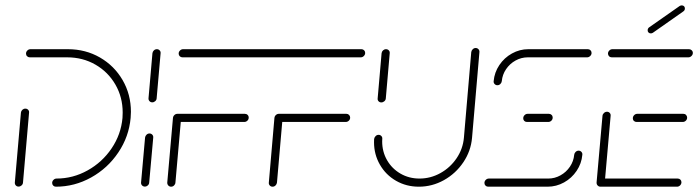

<svg xmlns="http://www.w3.org/2000/svg" viewBox="-20 -704 2633 724"><path d="M75.6 -294.4Q81.9 -294.4 86.1 -290Q90.4 -285.6 89.6 -279.3L66.7 -15.6Q66.3 -9.3 61.3 -4.8Q56.3 -0.4 50 -0.4Q43.7 -0.4 39.6 -4.8Q35.6 -9.3 35.9 -15.6L58.9 -279.3Q59.6 -285.6 64.4 -290Q69.3 -294.4 75.6 -294.4ZM176.7 -14.1Q176.7 -20.7 181.7 -25.7Q186.7 -30.7 193.3 -30.7Q255.2 -30.7 310.4 -61.5Q365.6 -92.2 400.9 -144.6Q436.3 -197 441.9 -259.3Q442.6 -265.9 442.6 -279.6Q442.6 -337.4 415.2 -385Q387.8 -432.6 340 -460.2Q292.2 -487.8 233.3 -487.8H92.2Q86.3 -487.8 82.2 -491.9Q78.1 -495.9 78.1 -501.9Q78.1 -508.5 83.1 -513.5Q88.1 -518.5 94.8 -518.5H235.9Q302.6 -518.5 356.9 -487.2Q411.1 -455.9 442.4 -401.9Q473.7 -347.8 473.7 -282.2Q473.7 -271.1 472.6 -259.3Q466.3 -188.9 426.3 -129.3Q386.3 -69.6 323.7 -34.8Q261.1 0 190.7 0Q184.8 0 180.7 -4.1Q176.7 -8.1 176.7 -14.1Z M526.3 -0.4Q520 -0.4 515.7 -4.8Q511.5 -9.3 511.9 -15.6L527 -185.2Q527.8 -191.5 532.6 -196.1Q537.4 -200.7 543.7 -200.7Q550 -200.7 554.3 -196.1Q558.5 -191.5 557.8 -185.2L542.6 -15.6Q542.2 -9.3 537.4 -4.8Q532.6 -0.4 526.3 -0.4ZM554.1 -318.1Q547.8 -318.1 543.7 -322.6Q539.6 -327 540 -333.3L554.8 -503.3Q555.6 -509.6 560.4 -514.1Q565.2 -518.5 571.5 -518.5Q577.8 -518.5 582 -514.1Q586.3 -509.6 585.6 -503.3L570.7 -333.3Q570.4 -327 565.4 -322.6Q560.4 -318.1 554.1 -318.1Z M663 -259.3 641.5 -15.6Q641.1 -9.3 636.3 -4.6Q631.5 0 625.2 0Q618.9 0 614.6 -4.6Q610.4 -9.3 610.7 -15.6L632.2 -259.3ZM917.8 -260.4Q917.8 -253.7 912.8 -248.9Q907.8 -244.1 901.1 -244.1H646.3Q640.4 -244.1 636.3 -248Q632.2 -251.9 632.2 -257.8Q632.2 -264.8 637.2 -269.8Q642.2 -274.8 648.9 -274.8H903.3Q909.6 -274.8 913.7 -270.7Q917.8 -266.7 917.8 -260.4ZM653.7 -501.9Q653.7 -508.5 658.7 -513.5Q663.7 -518.5 670.4 -518.5H960.4Q966.3 -518.5 970.4 -514.4Q974.4 -510.4 974.4 -504.4Q974.4 -497.8 969.3 -492.8Q964.1 -487.8 957.8 -487.8H667.8Q661.9 -487.8 657.8 -491.9Q653.7 -495.9 653.7 -501.9ZM1045.6 -259.3 1024.4 -15.6Q1023.7 -9.3 1018.9 -4.6Q1014.1 0 1007.8 0Q1001.5 0 997.2 -4.6Q993 -9.3 993.7 -15.6L1014.8 -259.3ZM1300.4 -260.4Q1300.4 -253.7 1295.4 -248.9Q1290.4 -244.1 1283.7 -244.1H1028.9Q1023 -244.1 1018.9 -248Q1014.8 -251.9 1014.8 -257.8Q1014.8 -264.8 1019.8 -269.8Q1024.8 -274.8 1031.5 -274.8H1286.3Q1292.2 -274.8 1296.3 -270.6Q1300.4 -266.3 1300.4 -260.4ZM1036.3 -501.9Q1036.3 -508.5 1041.3 -513.5Q1046.3 -518.5 1053 -518.5H1343Q1348.9 -518.5 1353 -514.4Q1357 -510.4 1357 -504.4Q1357 -497.8 1352 -492.8Q1347 -487.8 1340.4 -487.8H1050.4Q1044.4 -487.8 1040.4 -491.9Q1036.3 -495.9 1036.3 -501.9ZM1053.7 -518.5 1051.1 -487.8H957.8L960.4 -518.5Z M1417.8 -317.8Q1411.5 -317.8 1407.4 -322.2Q1403.3 -326.7 1404.1 -333L1418.9 -503.3Q1419.6 -509.6 1424.4 -514.1Q1429.3 -518.5 1435.6 -518.5Q1441.9 -518.5 1446.1 -514.1Q1450.4 -509.6 1449.6 -503.3L1434.8 -333Q1434.4 -326.7 1429.3 -322.2Q1424.1 -317.8 1417.8 -317.8ZM1773.7 -523Q1780 -523 1784.3 -518.3Q1788.5 -513.7 1787.8 -507.4L1760 -184.4Q1755.6 -134.1 1727 -91.9Q1698.5 -49.6 1654.1 -24.8Q1609.6 0 1559.6 0Q1512.2 0 1473.5 -22.2Q1434.8 -44.4 1412.6 -83Q1390.4 -121.5 1390.4 -167.8Q1390.4 -175.6 1390.7 -179.6Q1391.5 -185.9 1396.3 -190.7Q1401.1 -195.6 1407.8 -195.6Q1413.7 -195.6 1418 -191.1Q1422.2 -186.7 1421.5 -180.4L1421.1 -171.1Q1421.1 -132.2 1439.4 -100.2Q1457.8 -68.1 1490 -49.4Q1522.2 -30.7 1561.9 -30.7Q1603.7 -30.7 1640.7 -51.3Q1677.8 -71.9 1701.7 -107.2Q1725.6 -142.6 1729.3 -184.4L1757 -507.4Q1757.8 -513.7 1762.6 -518.3Q1767.4 -523 1773.7 -523Z M2161.9 -135.9Q2168.1 -135.9 2172.4 -131.3Q2176.7 -126.7 2175.9 -120.4Q2173 -87.4 2154.4 -59.8Q2135.9 -32.2 2106.9 -16.1Q2077.8 0 2044.8 0H1820.7Q1814.8 0 1810.7 -4.1Q1806.7 -8.1 1806.7 -14.1Q1806.7 -20.7 1811.7 -25.7Q1816.7 -30.7 1823.3 -30.7H2047.4Q2071.9 -30.7 2093.5 -42.8Q2115.2 -54.8 2129.1 -75.4Q2143 -95.9 2145.2 -120.4Q2145.9 -126.7 2150.7 -131.3Q2155.6 -135.9 2161.9 -135.9ZM2064.1 -260.7Q2064.1 -253.7 2059.1 -248.9Q2054.1 -244.1 2047.4 -244.1H1967Q1961.1 -244.1 1957 -248Q1953 -251.9 1953 -257.8Q1953 -264.8 1958 -269.8Q1963 -274.8 1969.6 -274.8H2050Q2055.9 -274.8 2060 -270.7Q2064.1 -266.7 2064.1 -260.7ZM1855.6 -382.6Q1849.3 -382.6 1845 -387.2Q1840.7 -391.9 1841.5 -398.1Q1844.4 -431.1 1863 -458.7Q1881.5 -486.3 1910.6 -502.4Q1939.6 -518.5 1972.2 -518.5H2196.7Q2202.6 -518.5 2206.7 -514.4Q2210.7 -510.4 2210.7 -504.4Q2210.7 -497.8 2205.6 -492.8Q2200.4 -487.8 2194.1 -487.8H1970Q1945.6 -487.8 1923.9 -475.7Q1902.2 -463.7 1888.3 -443.1Q1874.4 -422.6 1872.2 -398.1Q1871.5 -391.9 1866.7 -387.2Q1861.9 -382.6 1855.6 -382.6Z M2229.6 -15.9 2251.9 -267.4Q2252.6 -273.7 2257.6 -278.1Q2262.6 -282.6 2268.9 -282.6Q2275.2 -282.6 2279.3 -278.1Q2283.3 -273.7 2282.6 -267.4L2260.4 -15.9ZM2549.6 -17Q2549.6 -10 2544.6 -5Q2539.6 0 2533 0H2244.1Q2238.1 0 2233.9 -4.3Q2229.6 -8.5 2229.6 -14.8Q2229.6 -21.1 2234.6 -25.9Q2239.6 -30.7 2246.3 -30.7H2535.6Q2541.5 -30.7 2545.6 -26.7Q2549.6 -22.6 2549.6 -17ZM2366.3 -257.8Q2366.3 -264.8 2371.3 -269.8Q2376.3 -274.8 2383 -274.8H2557Q2563 -274.8 2567 -270.6Q2571.1 -266.3 2571.1 -260.4Q2571.1 -253.7 2566.1 -248.9Q2561.1 -244.1 2554.4 -244.1H2380.4Q2374.4 -244.1 2370.4 -248Q2366.3 -251.9 2366.3 -257.8ZM2272.6 -501.9Q2272.6 -508.5 2277.6 -513.5Q2282.6 -518.5 2289.3 -518.5H2578.1Q2584.1 -518.5 2588.3 -514.4Q2592.6 -510.4 2592.6 -504.4Q2592.6 -497.8 2587.4 -492.8Q2582.2 -487.8 2575.9 -487.8H2286.7Q2280.7 -487.8 2276.7 -491.9Q2272.6 -495.9 2272.6 -501.9ZM2434.1 -578.1Q2428.9 -578.1 2425.6 -581.3Q2422.2 -584.4 2422.2 -589.6Q2422.2 -597 2428.1 -601.1L2543 -681.5Q2547 -683.7 2550.7 -683.7Q2555.9 -683.7 2559.3 -680.6Q2562.6 -677.4 2562.6 -672.2Q2562.6 -664.8 2556.3 -660.7L2441.9 -580.4Q2438.1 -578.1 2434.1 -578.1Z"/></svg>

Font: 26F Galaxy Sans Ultra Light
Style: Italic
Weight: 200
Italic angle: -5°
Designer: C₂₉H₂₅N₃O₅
Version: Version 1.200